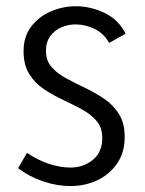

<svg xmlns="http://www.w3.org/2000/svg" viewBox="-20 -600 477 630"><path d="M211.8 10.5Q167.9 10.5 122.9 -4.3Q77.8 -19.2 39.2 -48.1L68.7 -98.4Q102.4 -75.1 140 -62.6Q177.6 -50.2 211 -50.2Q253.8 -50.2 284.7 -75.5Q315.6 -100.8 315.6 -147.2Q315.6 -181.3 297 -203.1Q278.4 -225 248.7 -241.1Q219.1 -257.2 186.4 -272.5Q153.8 -287.8 124.1 -307.5Q94.4 -327.3 75.9 -357.2Q57.3 -387 57.3 -432.4Q57.3 -479.6 82.1 -512.5Q106.9 -545.3 146.4 -562.4Q185.8 -579.5 228.9 -579.5Q277 -579.5 322.5 -557.9Q368 -536.3 392.3 -489.6L338.2 -459.1Q320.8 -490.6 290.1 -505.3Q259.3 -519.9 228.1 -519.9Q203.5 -519.9 181.1 -510.2Q158.6 -500.4 144.7 -481.2Q130.8 -462 130.8 -433Q130.8 -400.9 149.4 -379.8Q168 -358.6 197.7 -342.7Q227.3 -326.7 260 -311.3Q292.6 -295.8 322.3 -275.6Q352 -255.4 370.5 -225.6Q389.1 -195.8 389.1 -150.6Q389.1 -98.9 363.8 -62.8Q338.5 -26.7 298.3 -8.1Q258 10.5 211.8 10.5Z"/></svg>

Font: Yaldevi ExtraLight
Style: Regular
Weight: 200
Designer: Sol Matas, Rajitha Manaperi, Kosala Senevirathne
Foundry: Mooniak
Version: Version 1.100